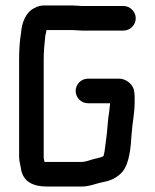

<svg xmlns="http://www.w3.org/2000/svg" viewBox="-20 -661 567 703"><path d="M257 -328C257 -304 277 -283 302 -283H383C383 -279 383 -276 382 -273L380 -253C374 -222 374 -186 369 -154L365 -124C364 -111 362 -100 359 -90C359 -89 359 -89 358 -89C348 -83 326 -80 314 -76C304 -73 291 -68 278 -68H143C142 -75 140 -80 140 -86V-443C140 -474 143 -503 146 -531C147 -536 150 -545 150 -551H245C257 -551 269 -549 281 -549H432C457 -549 477 -570 477 -594C477 -618 457 -639 432 -639H281C270 -639 258 -641 246 -641H142C129 -641 117 -638 105 -631C76 -617 60 -581 57 -540C52 -511 50 -478 50 -443V-86C50 -73 54 -59 56 -48C62 2 97 22 153 22H278C309 22 330 11 356 6C388 0 410 -11 429 -33C454 -64 459 -121 462 -172C465 -214 473 -246 473 -288V-307C473 -316 472 -324 470 -333C464 -354 441 -373 416 -373H302C277 -373 257 -352 257 -328Z"/></svg>

Font: Electronic
Style: Blk
Weight: 900
Version: Version 1.011